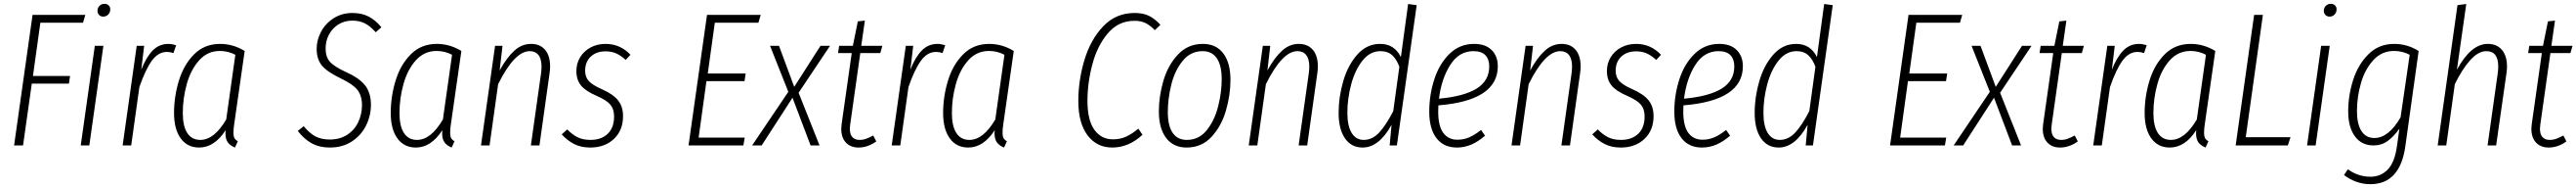

<svg xmlns="http://www.w3.org/2000/svg" viewBox="-20 -762 13530 985"><path d="M428 -684 416 -643H192L153 -364H348L342 -324H147L101 0H54L151 -684Z M523 -522 449 0H404L478 -522ZM492 -705Q492 -721 502.5 -731.5Q513 -742 529 -742Q542 -742 550.5 -734Q559 -726 559 -713Q559 -697 548.5 -686Q538 -675 522 -675Q509 -675 500.5 -683.5Q492 -692 492 -705Z M905 -525 891 -484Q873 -490 857 -490Q811 -490 777.5 -444Q744 -398 712 -306L669 0H624L698 -522H737L722 -397Q748 -463 782 -497.5Q816 -532 865 -532Q882 -532 905 -525Z M1265 -495 1210 -112Q1206 -87 1206 -65Q1206 -49 1211 -39Q1216 -29 1229 -22L1214 11Q1189 1 1176.5 -16Q1164 -33 1164 -64Q1164 -74 1165 -80Q1106 11 1026 11Q964 11 929 -37Q894 -85 894 -170Q894 -256 919.5 -339.5Q945 -423 999.5 -477.5Q1054 -532 1136 -532Q1204 -532 1265 -495ZM940 -170Q940 -101 963.5 -65Q987 -29 1032 -29Q1105 -29 1168 -136L1216 -475Q1178 -495 1135 -495Q1070 -495 1026 -446Q982 -397 961 -322Q940 -247 940 -170Z M1983 -619 1953 -593Q1925 -625 1896.5 -639.5Q1868 -654 1830 -654Q1790 -654 1758 -634.5Q1726 -615 1708 -581.5Q1690 -548 1690 -508Q1690 -464 1712.5 -438.5Q1735 -413 1796 -385Q1866 -354 1897 -315Q1928 -276 1928 -213Q1928 -156 1902.5 -104.5Q1877 -53 1828 -21Q1779 11 1712 11Q1657 11 1616.5 -11.5Q1576 -34 1544 -76L1575 -101Q1603 -66 1634.5 -48.5Q1666 -31 1712 -31Q1765 -31 1803.5 -56Q1842 -81 1861.5 -122.5Q1881 -164 1881 -211Q1881 -261 1857 -291Q1833 -321 1772 -350Q1700 -384 1671.5 -417.5Q1643 -451 1643 -506Q1643 -553 1666.5 -596.5Q1690 -640 1733 -667Q1776 -694 1831 -694Q1880 -694 1916.5 -675Q1953 -656 1983 -619Z M2403 -495 2348 -112Q2344 -87 2344 -65Q2344 -49 2349 -39Q2354 -29 2367 -22L2352 11Q2327 1 2314.5 -16Q2302 -33 2302 -64Q2302 -74 2303 -80Q2244 11 2164 11Q2102 11 2067 -37Q2032 -85 2032 -170Q2032 -256 2057.5 -339.5Q2083 -423 2137.5 -477.5Q2192 -532 2274 -532Q2342 -532 2403 -495ZM2078 -170Q2078 -101 2101.5 -65Q2125 -29 2170 -29Q2243 -29 2306 -136L2354 -475Q2316 -495 2273 -495Q2208 -495 2164 -446Q2120 -397 2099 -322Q2078 -247 2078 -170Z M2869 -414Q2869 -397 2866 -377L2813 0H2768L2821 -375Q2824 -396 2824 -412Q2824 -453 2808 -473.5Q2792 -494 2762 -494Q2682 -494 2596 -321L2551 0H2506L2580 -522H2619L2604 -393Q2641 -460 2680.5 -496Q2720 -532 2769 -532Q2816 -532 2842.5 -501Q2869 -470 2869 -414Z M3291 -475 3266 -448Q3241 -471 3216.5 -482Q3192 -493 3160 -493Q3112 -493 3082.5 -465.5Q3053 -438 3053 -391Q3053 -358 3072.5 -337Q3092 -316 3142 -294Q3201 -268 3226.5 -235.5Q3252 -203 3252 -154Q3252 -79 3204 -34Q3156 11 3080 11Q3031 11 2995 -7.5Q2959 -26 2930 -58L2959 -84Q2985 -57 3013 -43Q3041 -29 3081 -29Q3138 -29 3171.5 -61Q3205 -93 3205 -152Q3205 -190 3185.5 -213.5Q3166 -237 3113 -260Q3055 -285 3031 -314.5Q3007 -344 3007 -390Q3007 -430 3027 -462.5Q3047 -495 3082 -513.5Q3117 -532 3160 -532Q3237 -532 3291 -475Z M3975 -684 3963 -643H3734L3697 -377H3896L3890 -337H3690L3649 -41H3891L3884 0H3596L3693 -684Z M4339 -522 4174 -276 4284 0H4237L4142 -250L3980 0H3930L4120 -281L4024 -522H4071L4151 -307L4289 -522Z M4445 -110Q4443 -94 4443 -88Q4443 -58 4456.5 -43.5Q4470 -29 4494 -29Q4513 -29 4529 -35Q4545 -41 4566 -52L4582 -21Q4537 11 4489 11Q4447 11 4422.5 -15Q4398 -41 4398 -88Q4398 -94 4400 -112L4453 -484H4381L4387 -522H4459L4485 -650L4522 -654L4503 -522H4614L4603 -484H4498Z M4944 -525 4930 -484Q4912 -490 4896 -490Q4850 -490 4816.5 -444Q4783 -398 4751 -306L4708 0H4663L4737 -522H4776L4761 -397Q4787 -463 4821 -497.5Q4855 -532 4904 -532Q4921 -532 4944 -525Z M5304 -495 5249 -112Q5245 -87 5245 -65Q5245 -49 5250 -39Q5255 -29 5268 -22L5253 11Q5228 1 5215.5 -16Q5203 -33 5203 -64Q5203 -74 5204 -80Q5145 11 5065 11Q5003 11 4968 -37Q4933 -85 4933 -170Q4933 -256 4958.5 -339.5Q4984 -423 5038.5 -477.5Q5093 -532 5175 -532Q5243 -532 5304 -495ZM4979 -170Q4979 -101 5002.5 -65Q5026 -29 5071 -29Q5144 -29 5207 -136L5255 -475Q5217 -495 5174 -495Q5109 -495 5065 -446Q5021 -397 5000 -322Q4979 -247 4979 -170Z M6074 -632 6045 -604Q6019 -630 5995.5 -641.5Q5972 -653 5938 -653Q5854 -653 5798.5 -588Q5743 -523 5717 -426Q5691 -329 5691 -233Q5691 -133 5727 -82.5Q5763 -32 5825 -32Q5864 -32 5895 -46.5Q5926 -61 5958 -88L5980 -56Q5908 11 5821 11Q5740 11 5691.5 -53Q5643 -117 5643 -233Q5643 -341 5675 -447.5Q5707 -554 5773.5 -624Q5840 -694 5939 -694Q5984 -694 6015 -678.5Q6046 -663 6074 -632Z M6066 -178Q6066 -258 6090 -339.5Q6114 -421 6166.5 -476.5Q6219 -532 6297 -532Q6367 -532 6404.5 -482Q6442 -432 6442 -344Q6442 -264 6418 -182Q6394 -100 6342 -44.5Q6290 11 6212 11Q6142 11 6104 -39.5Q6066 -90 6066 -178ZM6396 -347Q6396 -419 6370.5 -456.5Q6345 -494 6296 -494Q6232 -494 6190.5 -442.5Q6149 -391 6131 -317.5Q6113 -244 6113 -175Q6113 -103 6138.5 -66Q6164 -29 6213 -29Q6277 -29 6318 -80.5Q6359 -132 6377.5 -205.5Q6396 -279 6396 -347Z M6901 -414Q6901 -397 6898 -377L6845 0H6800L6853 -375Q6856 -396 6856 -412Q6856 -453 6840 -473.5Q6824 -494 6794 -494Q6714 -494 6628 -321L6583 0H6538L6612 -522H6651L6636 -393Q6673 -460 6712.5 -496Q6752 -532 6801 -532Q6848 -532 6874.5 -501Q6901 -470 6901 -414Z M7420 -735 7316 0H7278L7288 -108Q7222 11 7136 11Q7077 11 7043.5 -37Q7010 -85 7010 -171Q7010 -254 7034.5 -337.5Q7059 -421 7108.5 -476.5Q7158 -532 7228 -532Q7303 -532 7337 -463L7375 -741ZM7056 -171Q7056 -102 7078.5 -65.5Q7101 -29 7142 -29Q7187 -29 7223 -67.5Q7259 -106 7297 -180L7329 -412Q7315 -451 7291.5 -472.5Q7268 -494 7230 -494Q7175 -494 7135.5 -444.5Q7096 -395 7076 -320Q7056 -245 7056 -171Z M7534 -210Q7533 -199 7533 -178Q7533 -102 7559.5 -66Q7586 -30 7634 -30Q7667 -30 7696 -42.5Q7725 -55 7758 -81L7779 -51Q7743 -20 7707 -4.5Q7671 11 7631 11Q7562 11 7524 -38Q7486 -87 7486 -177Q7486 -265 7512.5 -346.5Q7539 -428 7592.5 -480Q7646 -532 7722 -532Q7781 -532 7813.5 -500Q7846 -468 7846 -415Q7846 -235 7534 -210ZM7537 -245Q7669 -257 7735 -298Q7801 -339 7801 -414Q7801 -452 7780.5 -473Q7760 -494 7718 -494Q7642 -494 7596 -421.5Q7550 -349 7537 -245Z M8281 -414Q8281 -397 8278 -377L8225 0H8180L8233 -375Q8236 -396 8236 -412Q8236 -453 8220 -473.5Q8204 -494 8174 -494Q8094 -494 8008 -321L7963 0H7918L7992 -522H8031L8016 -393Q8053 -460 8092.5 -496Q8132 -532 8181 -532Q8228 -532 8254.5 -501Q8281 -470 8281 -414Z M8703 -475 8678 -448Q8653 -471 8628.5 -482Q8604 -493 8572 -493Q8524 -493 8494.5 -465.5Q8465 -438 8465 -391Q8465 -358 8484.5 -337Q8504 -316 8554 -294Q8613 -268 8638.5 -235.5Q8664 -203 8664 -154Q8664 -79 8616 -34Q8568 11 8492 11Q8443 11 8407 -7.5Q8371 -26 8342 -58L8371 -84Q8397 -57 8425 -43Q8453 -29 8493 -29Q8550 -29 8583.5 -61Q8617 -93 8617 -152Q8617 -190 8597.5 -213.5Q8578 -237 8525 -260Q8467 -285 8443 -314.5Q8419 -344 8419 -390Q8419 -430 8439 -462.5Q8459 -495 8494 -513.5Q8529 -532 8572 -532Q8649 -532 8703 -475Z M8821 -210Q8820 -199 8820 -178Q8820 -102 8846.5 -66Q8873 -30 8921 -30Q8954 -30 8983 -42.5Q9012 -55 9045 -81L9066 -51Q9030 -20 8994 -4.5Q8958 11 8918 11Q8849 11 8811 -38Q8773 -87 8773 -177Q8773 -265 8799.5 -346.5Q8826 -428 8879.5 -480Q8933 -532 9009 -532Q9068 -532 9100.5 -500Q9133 -468 9133 -415Q9133 -235 8821 -210ZM8824 -245Q8956 -257 9022 -298Q9088 -339 9088 -414Q9088 -452 9067.5 -473Q9047 -494 9005 -494Q8929 -494 8883 -421.5Q8837 -349 8824 -245Z M9605 -735 9501 0H9463L9473 -108Q9407 11 9321 11Q9262 11 9228.5 -37Q9195 -85 9195 -171Q9195 -254 9219.5 -337.5Q9244 -421 9293.5 -476.5Q9343 -532 9413 -532Q9488 -532 9522 -463L9560 -741ZM9241 -171Q9241 -102 9263.5 -65.5Q9286 -29 9327 -29Q9372 -29 9408 -67.5Q9444 -106 9482 -180L9514 -412Q9500 -451 9476.5 -472.5Q9453 -494 9415 -494Q9360 -494 9320.5 -444.5Q9281 -395 9261 -320Q9241 -245 9241 -171Z M10285 -684 10273 -643H10044L10007 -377H10206L10200 -337H10000L9959 -41H10201L10194 0H9906L10003 -684Z M10649 -522 10484 -276 10594 0H10547L10452 -250L10290 0H10240L10430 -281L10334 -522H10381L10461 -307L10599 -522Z M10755 -110Q10753 -94 10753 -88Q10753 -58 10766.5 -43.5Q10780 -29 10804 -29Q10823 -29 10839 -35Q10855 -41 10876 -52L10892 -21Q10847 11 10799 11Q10757 11 10732.5 -15Q10708 -41 10708 -88Q10708 -94 10710 -112L10763 -484H10691L10697 -522H10769L10795 -650L10832 -654L10813 -522H10924L10913 -484H10808Z M11254 -525 11240 -484Q11222 -490 11206 -490Q11160 -490 11126.5 -444Q11093 -398 11061 -306L11018 0H10973L11047 -522H11086L11071 -397Q11097 -463 11131 -497.5Q11165 -532 11214 -532Q11231 -532 11254 -525Z M11614 -495 11559 -112Q11555 -87 11555 -65Q11555 -49 11560 -39Q11565 -29 11578 -22L11563 11Q11538 1 11525.5 -16Q11513 -33 11513 -64Q11513 -74 11514 -80Q11455 11 11375 11Q11313 11 11278 -37Q11243 -85 11243 -170Q11243 -256 11268.5 -339.5Q11294 -423 11348.5 -477.5Q11403 -532 11485 -532Q11553 -532 11614 -495ZM11289 -170Q11289 -101 11312.5 -65Q11336 -29 11381 -29Q11454 -29 11517 -136L11565 -475Q11527 -495 11484 -495Q11419 -495 11375 -446Q11331 -397 11310 -322Q11289 -247 11289 -170Z M11864 -684 11774 -43H12009L11995 0H11721L11818 -684Z M12215 -522 12141 0H12096L12170 -522ZM12184 -705Q12184 -721 12194.5 -731.5Q12205 -742 12221 -742Q12234 -742 12242.5 -734Q12251 -726 12251 -713Q12251 -697 12240.5 -686Q12230 -675 12214 -675Q12201 -675 12192.5 -683.5Q12184 -692 12184 -705Z M12682 -495 12612 5Q12584 203 12428 203Q12390 203 12354 190Q12318 177 12290 155L12310 125Q12365 164 12429 164Q12482 164 12519 127Q12556 90 12568 4L12581 -88Q12552 -47 12519.5 -23.5Q12487 0 12445 0Q12382 0 12347 -48Q12312 -96 12312 -178Q12312 -262 12338 -343Q12364 -424 12418.5 -478Q12473 -532 12554 -532Q12622 -532 12682 -495ZM12358 -180Q12358 -112 12381.5 -75.5Q12405 -39 12450 -39Q12524 -39 12587 -147L12635 -475Q12597 -495 12553 -495Q12488 -495 12444 -447Q12400 -399 12379 -326.5Q12358 -254 12358 -180Z M13146 -413Q13146 -397 13143 -377L13089 0H13044L13097 -375Q13100 -396 13100 -413Q13100 -494 13038 -494Q12995 -494 12952.5 -446.5Q12910 -399 12872 -321L12827 0H12782L12886 -735L12932 -741L12883 -397Q12957 -532 13045 -532Q13093 -532 13119.5 -500.5Q13146 -469 13146 -413Z M13321 -110Q13319 -94 13319 -88Q13319 -58 13332.5 -43.5Q13346 -29 13370 -29Q13389 -29 13405 -35Q13421 -41 13442 -52L13458 -21Q13413 11 13365 11Q13323 11 13298.5 -15Q13274 -41 13274 -88Q13274 -94 13276 -112L13329 -484H13257L13263 -522H13335L13361 -650L13398 -654L13379 -522H13490L13479 -484H13374Z"/></svg>

Font: Fira Sans Extra Condensed ExtraLight
Style: Italic
Weight: 275
Width: 3
Italic angle: -8°
Designer: Carrois Corporate & Edenspiekermann AG
Foundry: Carrois Corporate GbR & Edenspiekermann AG
Version: Version 4.203